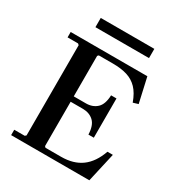

<svg xmlns="http://www.w3.org/2000/svg" viewBox="-191 -951 1007 1080"><g transform="rotate(30 312.5 -411.5)"><path d="M557 -190H592L549 0H41V-35H109L117 -42V-628L109 -635H41V-670H539L575 -510L542 -500Q523 -553 495 -582Q467 -611 428 -623Q389 -635 335 -635H244L237 -628V-338L192 -365H316Q359 -365 386.5 -390.5Q414 -416 416 -475H451V-220H416Q414 -279 386.5 -304.5Q359 -330 316 -330H192L237 -358V-42L244 -35H345Q425 -35 477 -73Q529 -111 557 -190ZM148 -823H496V-763H148Z"/></g></svg>

Font: Brygada 1918 SemiBold
Style: Regular
Weight: 600
Designer: Mateusz Machalski | Borys Kosmynka | Przemek Hoffer
Foundry: NIEPODLEGLA 2018
Version: Version 3.006